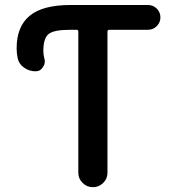

<svg xmlns="http://www.w3.org/2000/svg" viewBox="-20 -774 719 772"><path d="M294.9 -646.5Q294.9 -654.3 287.1 -654.3H263.7Q195.3 -654.3 174.8 -636.7Q154.3 -619.1 154.3 -569.3Q154.3 -554.7 158.2 -539.1Q160.2 -533.2 160.2 -527.3Q160.2 -514.6 152.3 -503.9Q142.6 -487.3 123 -487.3Q97.7 -487.3 76.7 -502Q55.7 -516.6 50.8 -541Q46.9 -560.5 46.9 -580.1Q46.9 -667 99.1 -710.4Q151.4 -753.9 263.7 -753.9H575.2Q595.7 -753.9 610.4 -739.3Q625 -724.6 625 -704.1Q625 -683.6 610.4 -668.9Q595.7 -654.3 575.2 -654.3H419.9Q412.1 -654.3 412.1 -646.5V-79.1Q412.1 -55.7 395 -38.6Q377.9 -21.5 354.5 -21.5H352.5Q329.1 -21.5 312 -38.6Q294.9 -55.7 294.9 -79.1Z"/></svg>

Font: Gen Jyuu Gothic Medium
Style: Regular
Weight: 500
Designer: [Source Han Sans]
Ryoko NISHIZUKA  (kana & ideographs); Paul D. Hunt (Latin, Greek & Cyrillic); Wenlong ZHANG  (bopomofo
Version: Version 1.002.20150607